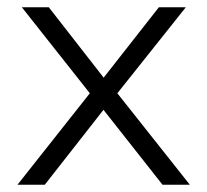

<svg xmlns="http://www.w3.org/2000/svg" viewBox="-20 -507 569 527"><path d="M28 0 240 -268V-234L40 -487H114L273 -283H256L416 -487H490L291 -237V-265L501 0H426L255 -217H273L103 0Z"/></svg>

Font: Nunito Sans 11pt Light
Style: Regular
Weight: 300
Version: Version 3.101;gftools[0.9.27]